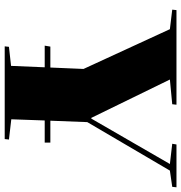

<svg xmlns="http://www.w3.org/2000/svg" viewBox="3 -773 770 816"><g transform="rotate(90 388.0 -365.0)"><path d="M23 -730H425L423 -712L318 -702L481 -368H484L677 -702L591 -712L594 -730H776L774 -712L705 -702L499 -351L493 -194H586V-170H492L487 -28L573 -18L571 0H177L179 -18L260 -27L266 -170H174L178 -194H267L273 -335L104 -702L21 -712Z"/></g></svg>

Font: Literata 72pt Black
Style: Italic
Weight: 900
Italic angle: -2°
Designer: Latin by Veronika Burian and Jose Scaglione. Greek by Irene Vlachou. Cyrillic by Vera Evstafieva
Foundry: TypeTogether
Version: Version 3.002